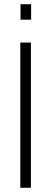

<svg xmlns="http://www.w3.org/2000/svg" viewBox="-20 -887 243 907"><path d="M76 0V-686H126V0ZM77 -794V-867H127V-794Z"/></svg>

Font: Archivo Condensed Thin
Style: Regular
Weight: 250
Width: 3
Designer: Hector Gatti
Foundry: Omnibus-Type
Version: Version 2.001